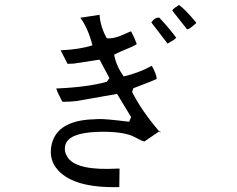

<svg xmlns="http://www.w3.org/2000/svg" viewBox="-20 -709 960 779"><path d="M776 -615Q751 -594 750 -594Q744 -591 739 -590L679 -666Q682 -674 701 -685Q704 -687 706 -689Q732 -671 776 -617ZM695 -556Q690 -549 665 -535Q662 -534 660 -532L594 -618Q609 -640 627 -637Q670 -590 695 -556ZM631 -170 626 -176 566 -135Q557 -136 526 -153Q520 -156 516 -158Q466 -177 376 -174Q258 -170 245 -120Q238 -93 257 -67Q296 -16 457 -25Q459 -25 465 -25L464 50Q281 55 215 -19Q177 -61 189 -120Q190 -126 192 -132Q217 -214 341 -224Q358 -225 381 -226Q408 -227 504 -215L512 -234L455 -328L290 -299Q262 -296 237 -296L232 -298Q214 -332 208 -350Q333 -355 413 -377L424 -392L384 -467L279 -451Q266 -450 254 -450L226 -505Q301 -508 355 -525Q338 -593 306 -637L384 -649Q387 -601 413 -554Q442 -550 488 -572Q503 -579 512 -582Q527 -553 535 -530Q522 -521 470 -500Q454 -493 443 -487Q452 -440 482 -399Q543 -413 596 -442Q614 -410 616 -389Q601 -381 521 -351L516 -336Q554 -260 626 -176L629 -178V-179Z"/></svg>

Font: cwTeXYen
Style: Medium
Weight: 500
Version: Version 1.17